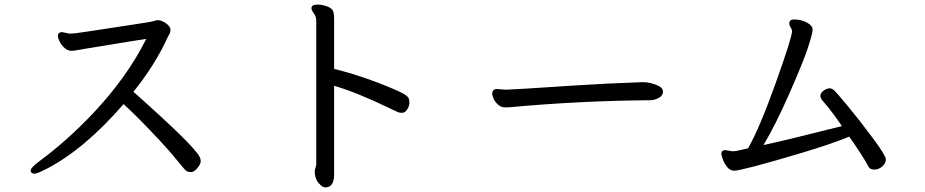

<svg xmlns="http://www.w3.org/2000/svg" viewBox="-20 -752 4040 839"><path d="M131 7Q114 7 114 -8Q114 -19 154 -49Q273 -137 385 -255Q536 -415 619 -582Q590 -578 539 -569.5Q488 -561 439 -553Q390 -545 355.5 -539.5Q321 -534 312.5 -532Q304 -530 291 -530Q276 -530 262 -542.5Q248 -555 240.5 -570.5Q233 -586 233 -596Q233 -610 250 -612L284 -605Q305 -605 365 -614.5Q425 -624 535 -640.5Q645 -657 648.5 -659Q652 -661 668 -664Q686 -664 705.5 -650Q725 -636 725 -622Q725 -608 715 -594Q658 -468 563 -351Q823 -120 851 -69Q857 -59 857 -47Q857 -35 842.5 -17.5Q828 0 815 0Q804 0 796.5 -3.5Q789 -7 752.5 -53Q716 -99 642 -176Q573 -249 520 -297Q346 -97 181 -13Q142 7 131 7Z M1401 67Q1389 67 1372 47.5Q1355 28 1355 -5L1362 -32V-659Q1362 -680 1351.5 -693.5Q1341 -707 1341 -716Q1341 -732 1367 -732Q1388 -732 1409.5 -724Q1431 -716 1435.5 -703.5Q1440 -691 1440 -673V-451Q1566 -420 1702 -362Q1760 -338 1766 -322Q1769 -314 1769 -302Q1769 -289 1759.5 -274Q1750 -259 1737 -259Q1725 -259 1717.5 -262.5Q1710 -266 1691 -275Q1536 -350 1440 -377V11Q1440 67 1401 67Z M2202 -283H2184Q2169 -283 2155.5 -295.5Q2142 -308 2136.5 -321.5Q2131 -335 2131 -341Q2131 -363 2152 -363L2190 -360Q2213 -360 2484 -378Q2635 -388 2788 -393Q2825 -393 2859 -376Q2877 -367 2877 -351Q2877 -334 2858.5 -324Q2840 -314 2821 -314Q2519 -312 2202 -283Z M3188 -6Q3170 -6 3156.5 -23.5Q3143 -41 3137.5 -58.5Q3132 -76 3132 -78Q3132 -96 3149 -96L3181 -91Q3197 -91 3223 -98L3249 -104Q3300 -194 3370.5 -391.5Q3441 -589 3441 -616Q3441 -624 3435 -632.5Q3429 -641 3429 -649Q3429 -667 3449 -667Q3481 -667 3506 -653.5Q3531 -640 3531 -622Q3531 -607 3511 -545Q3491 -483 3429 -342.5Q3367 -202 3316 -118Q3414 -139 3659 -201Q3617 -263 3578 -308Q3565 -321 3565 -334Q3565 -347 3583 -359Q3589 -362 3594 -364Q3599 -366 3606 -366Q3614 -366 3623 -359Q3632 -352 3683.5 -290Q3735 -228 3793 -150Q3851 -72 3851 -56Q3851 -38 3835 -24.5Q3819 -11 3802 -11Q3783 -11 3777 -21Q3748 -74 3691 -155Q3614 -123 3483.5 -84Q3353 -45 3278.5 -25.5Q3204 -6 3188 -6Z"/></svg>

Font: LXGW WenKai Medium
Style: Regular
Weight: 500
Designer: LXGW / Fontworks Inc.
Foundry: LXGW / Fontworks Inc.
Version: Version 1.501; October 10, 2024